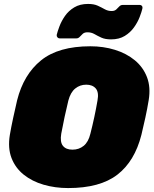

<svg xmlns="http://www.w3.org/2000/svg" viewBox="-20 -945 782 975"><path d="M326 10Q260 10 201.5 -7Q143 -24 100.5 -58Q58 -92 38.5 -142.5Q19 -193 30 -260Q37 -301 47 -347Q57 -393 67 -436Q100 -567 188.5 -638.5Q277 -710 439 -710Q505 -710 563.5 -692Q622 -674 664.5 -639Q707 -604 726.5 -553Q746 -502 735 -436Q728 -393 718 -347Q708 -301 698 -260Q664 -126 576 -58Q488 10 326 10ZM348 -185Q381 -185 405 -204.5Q429 -224 439 -266Q450 -309 459 -351Q468 -393 475 -434Q483 -476 466.5 -495.5Q450 -515 418 -515Q386 -515 362 -495.5Q338 -476 327 -434Q317 -393 308 -351Q299 -309 291 -266Q284 -224 299.5 -204.5Q315 -185 348 -185ZM544 -745Q514 -745 494.5 -754Q475 -763 459.5 -772Q444 -781 424 -781Q409 -781 400.5 -773.5Q392 -766 385 -758Q378 -750 367 -750H283Q276 -750 271.5 -755.5Q267 -761 268 -768Q272 -785 282 -811.5Q292 -838 310 -864Q328 -890 357 -907.5Q386 -925 427 -925Q457 -925 476.5 -916Q496 -907 512 -898Q528 -889 547 -889Q562 -889 570.5 -897Q579 -905 586 -912.5Q593 -920 604 -920H688Q697 -920 701 -914.5Q705 -909 703 -901Q699 -884 689 -858Q679 -832 660.5 -806Q642 -780 613.5 -762.5Q585 -745 544 -745Z"/></svg>

Font: Rubik Black
Style: Italic
Weight: 900
Italic angle: -12°
Designer: Hubert and Fischer
Foundry: Hubert and Fischer
Version: Version 2.300;gftools[0.9.30]